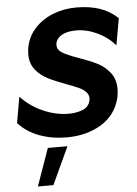

<svg xmlns="http://www.w3.org/2000/svg" viewBox="-63 -762 772 1084"><g transform="rotate(-5 322.5 -220.0)"><path d="M317 -120Q244 -120 171.5 -152Q99 -184 47 -240L21 -93Q69 -40 140 -14Q211 12 294 12Q406 12 488.5 -37.5Q571 -87 596 -180Q603 -208 603 -236Q603 -292 573.5 -329Q544 -366 503 -386.5Q462 -407 399 -429Q337 -451 309 -468Q281 -485 281 -512Q281 -544 312.5 -564.5Q344 -585 398 -585Q458 -585 517.5 -557Q577 -529 618 -481L645 -633Q602 -674 544.5 -694Q487 -714 410 -714Q342 -714 280.5 -690.5Q219 -667 176 -621Q133 -575 121 -510Q118 -491 118 -474Q118 -421 146.5 -386Q175 -351 214.5 -331Q254 -311 316 -288Q363 -271 388.5 -259Q414 -247 429 -229.5Q444 -212 440 -188Q433 -149 397 -134.5Q361 -120 317 -120ZM293 62H182L107 274H195Z"/></g></svg>

Font: Geom Bold
Style: Bold Italic
Weight: 700
Italic angle: -10°
Version: Version 1.102